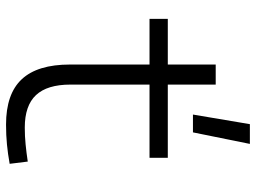

<svg xmlns="http://www.w3.org/2000/svg" viewBox="-124 -700 835 626"><g transform="rotate(90 293.0 -387.5)"><path d="M386.7 9.8Q286.6 9.8 238.8 -41.5Q190.9 -92.8 190.9 -198.7V-458H42V-517.6H190.9V-673.8H256.3V-517.6H495.1V-458H256.3V-200.2Q256.3 -124.5 290.5 -87.9Q324.7 -51.3 396.5 -51.3Q424.8 -51.3 451.4 -54Q478 -56.6 507.3 -61L514.6 -2Q481.9 3.9 451.7 6.8Q421.4 9.8 386.7 9.8ZM354 -599.6 385.3 -785.2H449.7L412.1 -599.6Z"/></g></svg>

Font: CaskaydiaCove NFP Light
Style: Regular
Weight: 300
Designer: Aaron Bell
Foundry: Saja Typeworks
Version: Version 2111.001; VTT 6.35;Nerd Fonts 3.1.1